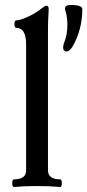

<svg xmlns="http://www.w3.org/2000/svg" viewBox="-20 -748 351 772"><path d="M248 -541Q233.9 -541 233.9 -557.1Q233.9 -564.5 236.8 -573.2Q251 -607.9 251 -647Q251 -678.2 244.1 -701.2Q241.2 -709 241.2 -712.9Q241.2 -728 264.2 -728Q311 -728 311 -710.9Q311 -630.4 272 -561Q258.8 -541 248 -541ZM36.1 3.9Q29.3 3.9 29.3 -11.5Q29.3 -26.9 36.1 -26.9Q85 -26.9 85 -63V-568.8Q85 -636.2 44.9 -636.2Q38.1 -636.2 38.1 -651.1Q38.1 -666 44.9 -666Q61.5 -666 95 -681.9Q128.4 -697.8 147.9 -714.8Q161.1 -725.1 167 -725.1Q175.8 -725.1 175.8 -710.9Q172.9 -658.2 172.9 -636.2V-63Q172.9 -26.9 222.2 -26.9Q228.5 -26.9 228.5 -11.5Q228.5 3.9 222.2 3.9Q179.2 0 128.9 0Q77.1 0 36.1 3.9Z"/></svg>

Font: Junicode SmCond Medium
Style: Regular
Weight: 500
Width: 4
Designer: Peter S. Baker
Version: Version 2.206